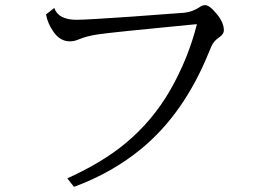

<svg xmlns="http://www.w3.org/2000/svg" viewBox="-20 -727 1040 748"><path d="M191.4 -695.8Q207.5 -649.9 278.3 -649.9Q316.4 -649.9 491.2 -662.1L642.6 -673.3L691.4 -676.8Q728.5 -679.2 760.7 -701.2Q769.5 -707 779.3 -707Q796.9 -707 826.2 -670.4Q852.1 -638.2 852.1 -608.9Q852.1 -593.3 831.5 -579.6Q813.5 -567.9 803.7 -546.9Q802.2 -543.5 793.5 -522.5Q696.8 -284.7 531.7 -148.4Q417 -53.7 268.1 1L242.2 -32.2Q379.4 -94.2 469.7 -169.4Q574.2 -256.3 642.6 -375Q713.4 -498.5 747.1 -632.8L714.8 -629.9Q410.2 -600.6 359.9 -592.8Q317.4 -586.4 287.1 -573.7Q269.5 -565.9 252.4 -565.9Q214.8 -565.9 189 -602.1Q166 -634.3 159.2 -670.9Z"/></svg>

Font: BIZ UDMincho
Style: Regular
Weight: 400
Monospace: yes
Designer: TypeBank Co., Ltd.
Foundry: Morisawa Inc.
Version: Version 1.06